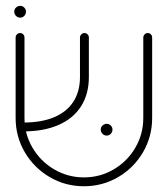

<svg xmlns="http://www.w3.org/2000/svg" viewBox="-20 -637 581 665"><path d="M34.1 -228.5V-507Q34.1 -513.3 38.7 -518Q43.3 -522.6 49.6 -522.6Q55.9 -522.6 60.4 -518Q64.8 -513.3 64.8 -507V-228.5Q64.8 -172.6 92.6 -125.4Q120.4 -78.1 167.6 -50.4Q214.8 -22.6 270.7 -22.6Q326.7 -22.6 373.9 -50.4Q421.1 -78.1 448.7 -125.4Q476.3 -172.6 476.3 -228.5V-507Q476.3 -513.3 480.9 -518Q485.6 -522.6 491.9 -522.6Q498.1 -522.6 502.6 -518Q507 -513.3 507 -507V-228.5Q507 -164.1 475.4 -109.8Q443.7 -55.6 389.4 -23.7Q335.2 8.1 270.7 8.1Q206.3 8.1 152 -23.7Q97.8 -55.6 65.9 -109.8Q34.1 -164.1 34.1 -228.5ZM257 -370.4V-507Q257 -513.3 261.7 -518Q266.3 -522.6 272.6 -522.6Q278.9 -522.6 283.3 -518Q287.8 -513.3 287.8 -507V-370.4Q287.8 -311.5 260.9 -269.1Q234.1 -226.7 183 -204.3Q131.9 -181.9 61.1 -181.9V-212.6Q123.7 -212.6 167.6 -231.1Q211.5 -249.6 234.3 -285Q257 -320.4 257 -370.4ZM328.9 -188.1Q328.9 -196.3 335 -202.2Q341.1 -208.1 349.6 -208.1Q357.8 -208.1 363.7 -202.2Q369.6 -196.3 369.6 -188.1Q369.6 -179.6 363.7 -173.5Q357.8 -167.4 349.6 -167.4Q341.1 -167.4 335 -173.5Q328.9 -179.6 328.9 -188.1ZM29.3 -596.7Q29.3 -604.8 35.4 -610.7Q41.5 -616.7 50 -616.7Q58.1 -616.7 64.1 -610.7Q70 -604.8 70 -596.7Q70 -588.1 64.1 -582Q58.1 -575.9 50 -575.9Q41.5 -575.9 35.4 -582Q29.3 -588.1 29.3 -596.7Z"/></svg>

Font: 26F Galaxy Hebrew Ultra Light
Style: Regular
Weight: 200
Designer: C₂₉H₂₅N₃O₅
Version: Version 1.000